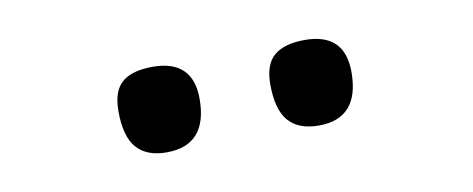

<svg xmlns="http://www.w3.org/2000/svg" viewBox="-29 -842 695 282"><g transform="rotate(-10 318.0 -701.5)"><path d="M430.2 -637.2Q399.9 -637.2 385 -654.3Q370.1 -671.4 370.1 -709Q370.1 -738.8 385.3 -751.7Q400.4 -764.6 431.2 -764.6Q490.7 -764.6 490.7 -706.5Q490.7 -637.2 430.2 -637.2ZM203.1 -637.2Q173.3 -637.2 158.4 -654.3Q143.6 -671.4 143.6 -709Q143.6 -738.8 158.4 -751.7Q173.3 -764.6 204.1 -764.6Q264.2 -764.6 264.2 -706.5Q264.2 -637.2 203.1 -637.2Z"/></g></svg>

Font: Pinar Medium
Style: Regular
Weight: 500
Designer: Amin Abedi
Version: Version 3.000